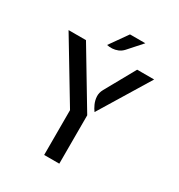

<svg xmlns="http://www.w3.org/2000/svg" viewBox="-205 -1025 1080 1160"><g transform="rotate(30 335.0 -445.0)"><path d="M276.5 0V-312.5L27 -727H148.5L382 -337.5V0ZM410.5 -376.5Q398.5 -392 388 -415.2Q377.5 -438.5 375.8 -464.8Q374 -491 388.5 -517L505.5 -727H624ZM273.5 -765.5 361.5 -890H468.5L385 -796.5Q369.5 -779.5 350 -771.5Q330.5 -763.5 310.5 -762.5Q290.5 -761.5 273.5 -765.5Z"/></g></svg>

Font: Expletus Sans Medium
Style: Regular
Weight: 500
Version: Version 7.500